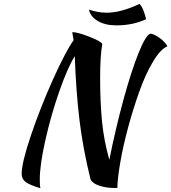

<svg xmlns="http://www.w3.org/2000/svg" viewBox="-20 -903 891 999"><path d="M189.9 76.2Q132.8 59.1 112.8 43.5Q92.8 27.8 92.8 1Q92.8 -56.6 141.8 -201.2Q190.9 -345.7 255.4 -489Q319.8 -632.3 362.8 -693.8L356 -735.8Q384.3 -735.8 446 -711.4Q507.8 -687 512.2 -673.8Q501 -611.8 501 -498Q501 -372.6 510.7 -272Q520.5 -171.4 548.8 -71.8Q581.1 -232.4 621.6 -381.6Q662.1 -530.8 701.2 -627.9Q740.2 -725.1 764.2 -728Q785.6 -724.1 812.7 -703.9Q839.8 -683.6 851.1 -662.1Q814.9 -647.5 775.9 -581.8Q736.8 -516.1 705.1 -427.2Q673.3 -338.4 647.2 -241.9Q621.1 -145.5 606.4 -61.5Q591.8 22.5 590.8 70.8Q590.8 73.2 591.8 74.2Q587.9 75.2 579.1 75.2Q532.2 75.2 496.8 63.2Q461.4 51.3 451.2 30.8Q411.6 -128.9 393.6 -277.8Q375.5 -426.8 369.1 -610.8Q332 -551.8 289.1 -429.2Q246.1 -306.6 216.6 -176.3Q187 -45.9 187 30.8Q187 64.5 189.9 76.2ZM442.9 -853Q489.3 -836.9 535.2 -836.9Q609.4 -836.9 706.1 -882.8Q717.3 -871.6 726.6 -847.9Q735.8 -824.2 740.2 -803.2Q671.9 -771 585.9 -771Q526.4 -771 488 -794.2Q449.7 -817.4 442.9 -853Z"/></svg>

Font: Kaushan Script
Style: Regular
Weight: 400
Designer: Pablo Impallari
Foundry: Pablo Impallari
Version: Version 1.002